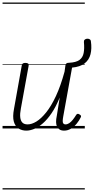

<svg xmlns="http://www.w3.org/2000/svg" viewBox="-20 -1009 737 1508"><path d="M187 17Q152 17 125.5 0Q99 -17 88.5 -54.5Q78 -92 90 -154L151 -495Q153 -506 159.5 -510.5Q166 -515 179 -515Q195 -515 201 -509.5Q207 -504 205 -493L144 -157Q136 -116 139 -88Q142 -60 156 -46Q170 -32 197 -32Q229 -32 266 -54.5Q303 -77 342.5 -126Q382 -175 419 -254Q456 -333 487 -446L494 -496Q497 -508 503 -512Q509 -516 523 -516Q578 -519 604 -538Q630 -557 637 -592.5Q644 -628 639 -679Q638 -691 645.5 -697.5Q653 -704 663.5 -705Q674 -706 683.5 -701Q693 -696 694 -684Q702 -628 691 -583.5Q680 -539 645 -511.5Q610 -484 546 -478L477 -96Q473 -74 472.5 -60Q472 -46 477.5 -39Q483 -32 494 -32Q509 -32 523.5 -41.5Q538 -51 551.5 -68Q565 -85 578 -106Q583 -114 589.5 -115Q596 -116 605 -110Q614 -105 616 -99Q618 -93 614 -87Q602 -62 582.5 -38Q563 -14 537.5 1.5Q512 17 484 17Q462 17 448.5 8.5Q435 0 428 -14.5Q421 -29 420.5 -50.5Q420 -72 426 -99L449 -243Q419 -170 385.5 -120.5Q352 -71 317 -40.5Q282 -10 248.5 3.5Q215 17 187 17ZM0 469H646V479H0ZM0 -20H646V0H0ZM0 -505H646V-500H0ZM0 -989H646V-979H0Z"/></svg>

Font: Playwrite DE VA Guides
Style: Regular
Weight: 400
Designer: Veronika Burian, José Scaglione
Foundry: TypeTogether
Version: Version 1.003